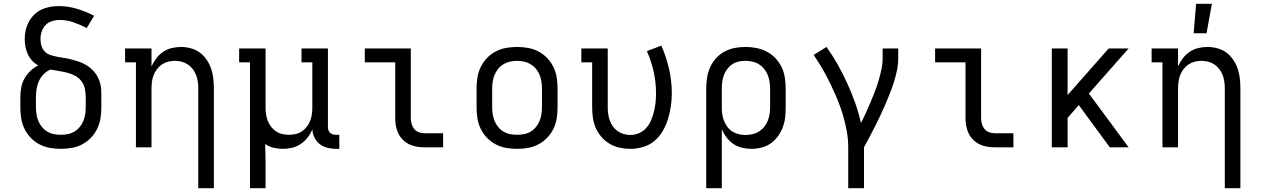

<svg xmlns="http://www.w3.org/2000/svg" viewBox="-20 -775 6640 1010"><path d="M300 8Q271 8 242.5 3Q214 -2 188 -15.5Q162 -29 141.5 -50.5Q121 -72 108.5 -98Q96 -124 91.5 -152.5Q87 -181 87 -210V-263Q87 -289 91.5 -314Q96 -339 108.5 -361.5Q121 -384 139.5 -401.5Q158 -419 181 -431Q163 -441 149 -456Q135 -471 126.5 -489.5Q118 -508 114 -528Q110 -548 110 -568Q110 -592 115 -615Q120 -638 131 -659Q142 -680 159 -697Q176 -714 197 -724Q218 -734 241.5 -738.5Q265 -743 288 -743Q337 -743 384 -729Q431 -715 475 -692L436 -627Q403 -645 367 -657.5Q331 -670 294 -670Q274 -670 254 -664Q234 -658 220 -643.5Q206 -629 199.5 -609.5Q193 -590 193 -570Q193 -552 198 -534.5Q203 -517 215.5 -504Q228 -491 245.5 -485.5Q263 -480 280.5 -476.5Q298 -473 315.5 -470.5Q333 -468 350.5 -463.5Q368 -459 385 -454Q402 -449 418.5 -441Q435 -433 449.5 -422Q464 -411 475.5 -397.5Q487 -384 495 -368Q503 -352 507.5 -334.5Q512 -317 512.5 -299Q513 -281 513 -263V-210Q513 -181 508.5 -152.5Q504 -124 491.5 -98Q479 -72 458.5 -50.5Q438 -29 412 -15.5Q386 -2 357.5 3Q329 8 300 8ZM300 -66Q318 -66 336.5 -69.5Q355 -73 371 -82.5Q387 -92 399 -106.5Q411 -121 418 -138Q425 -155 428 -173.5Q431 -192 431 -210V-263Q431 -286 426.5 -308Q422 -330 408.5 -348Q395 -366 375 -376.5Q355 -387 333.5 -392.5Q312 -398 290 -401.5Q268 -405 246 -409Q226 -401 210 -385Q194 -369 185 -349Q176 -329 172.5 -307Q169 -285 169 -263V-210Q169 -192 172 -173.5Q175 -155 182 -138Q189 -121 201 -106.5Q213 -92 229 -82.5Q245 -73 263.5 -69.5Q282 -66 300 -66Z M1023 215V-310Q1023 -328 1020.5 -346Q1018 -364 1011.5 -380.5Q1005 -397 994 -411.5Q983 -426 968 -436Q953 -446 935.5 -450.5Q918 -455 900 -455Q882 -455 864.5 -450.5Q847 -446 832 -436Q817 -426 806 -411.5Q795 -397 788.5 -380.5Q782 -364 779.5 -346Q777 -328 777 -310V0H695V-447H638V-520H777V-425Q787 -448 802 -468Q817 -488 837.5 -502Q858 -516 882.5 -522Q907 -528 932 -528Q958 -528 984 -521Q1010 -514 1031 -498.5Q1052 -483 1067 -461Q1082 -439 1090.5 -414Q1099 -389 1102 -362.5Q1105 -336 1105 -310V215Z M1295 215V-447H1238V-520H1377V-210Q1377 -192 1379.5 -174Q1382 -156 1388.5 -139.5Q1395 -123 1406 -108.5Q1417 -94 1432 -84Q1447 -74 1464.5 -70Q1482 -66 1500 -66Q1518 -66 1535.5 -70Q1553 -74 1568 -84Q1583 -94 1594 -108.5Q1605 -123 1611.5 -139.5Q1618 -156 1620.5 -174Q1623 -192 1623 -210V-447H1566V-520H1705V-108Q1705 -99 1707.5 -91Q1710 -83 1716 -77Q1722 -71 1730.5 -68.5Q1739 -66 1747 -66H1765V8H1747Q1725 8 1702.5 2.5Q1680 -3 1662 -17Q1644 -31 1634 -52Q1624 -73 1623 -95Q1614 -72 1598.5 -52Q1583 -32 1562.5 -18Q1542 -4 1517.5 2Q1493 8 1468 8Q1444 8 1420 2.5Q1396 -3 1375 -17Q1376 14 1376.5 45Q1377 76 1377 107V215Z M2213 0Q2193 0 2172 -3.5Q2151 -7 2132.5 -16Q2114 -25 2099 -40Q2084 -55 2075 -74Q2066 -93 2062.5 -113.5Q2059 -134 2059 -155V-447H1899V-520H2141V-155Q2141 -139 2145 -124Q2149 -109 2158.5 -97Q2168 -85 2183 -79.5Q2198 -74 2213 -74H2311V0Z M2700 8Q2671 8 2642.5 3Q2614 -2 2588 -15.5Q2562 -29 2541.5 -50.5Q2521 -72 2508.5 -98Q2496 -124 2491.5 -152.5Q2487 -181 2487 -210V-310Q2487 -339 2491.5 -367.5Q2496 -396 2508.5 -422Q2521 -448 2541.5 -469.5Q2562 -491 2588 -504.5Q2614 -518 2642.5 -523Q2671 -528 2700 -528Q2729 -528 2757.5 -523Q2786 -518 2812 -504.5Q2838 -491 2858.5 -469.5Q2879 -448 2891.5 -422Q2904 -396 2908.5 -367.5Q2913 -339 2913 -310V-210Q2913 -181 2908.5 -152.5Q2904 -124 2891.5 -98Q2879 -72 2858.5 -50.5Q2838 -29 2812 -15.5Q2786 -2 2757.5 3Q2729 8 2700 8ZM2700 -66Q2718 -66 2736.5 -69.5Q2755 -73 2771 -82.5Q2787 -92 2799 -106.5Q2811 -121 2818 -138Q2825 -155 2828 -173.5Q2831 -192 2831 -210V-310Q2831 -328 2828 -346.5Q2825 -365 2818 -382Q2811 -399 2799 -413.5Q2787 -428 2771 -437.5Q2755 -447 2736.5 -451Q2718 -455 2700 -455Q2682 -455 2663.5 -451Q2645 -447 2629 -437.5Q2613 -428 2601 -413.5Q2589 -399 2582 -382Q2575 -365 2572 -346.5Q2569 -328 2569 -310V-210Q2569 -192 2572 -173.5Q2575 -155 2582 -138Q2589 -121 2601 -106.5Q2613 -92 2629 -82.5Q2645 -73 2663.5 -69.5Q2682 -66 2700 -66Z M3296 8Q3268 8 3240 2Q3212 -4 3188 -18Q3164 -32 3145 -53.5Q3126 -75 3114.5 -100.5Q3103 -126 3099 -154Q3095 -182 3095 -210V-447H3038V-520H3177V-210Q3177 -192 3179.5 -174.5Q3182 -157 3188 -140.5Q3194 -124 3204.5 -109.5Q3215 -95 3229.5 -85Q3244 -75 3261 -70Q3278 -65 3296 -65Q3320 -65 3342.5 -75Q3365 -85 3380.5 -103Q3396 -121 3405.5 -143.5Q3415 -166 3420.5 -189.5Q3426 -213 3428.5 -236.5Q3431 -260 3431 -284Q3431 -342 3418.5 -398Q3406 -454 3383 -506L3459 -535Q3485 -476 3499.5 -412.5Q3514 -349 3514 -284Q3514 -250 3509 -216Q3504 -182 3494 -149Q3484 -116 3466.5 -86Q3449 -56 3423 -34Q3397 -12 3363.5 -2Q3330 8 3296 8Z M3695 215V-310Q3695 -338 3699.5 -366.5Q3704 -395 3715.5 -421Q3727 -447 3746.5 -468.5Q3766 -490 3791 -503.5Q3816 -517 3844 -522.5Q3872 -528 3901 -528Q3930 -528 3958.5 -522.5Q3987 -517 4012.5 -504Q4038 -491 4058.5 -469.5Q4079 -448 4091.5 -422Q4104 -396 4108.5 -367.5Q4113 -339 4113 -310V-210Q4113 -183 4110 -156.5Q4107 -130 4097.5 -105Q4088 -80 4072 -58Q4056 -36 4034 -20.5Q4012 -5 3985.5 1.5Q3959 8 3933 8Q3908 8 3883 2Q3858 -4 3837.5 -18Q3817 -32 3802 -52Q3787 -72 3777 -95V215ZM3901 -65Q3919 -65 3937.5 -69Q3956 -73 3971.5 -82.5Q3987 -92 3999 -106.5Q4011 -121 4018 -138Q4025 -155 4028 -173.5Q4031 -192 4031 -210V-310Q4031 -328 4028 -346.5Q4025 -365 4018 -382Q4011 -399 3999 -413.5Q3987 -428 3971.5 -437.5Q3956 -447 3937.5 -451Q3919 -455 3901 -455Q3883 -455 3865 -451Q3847 -447 3832 -437Q3817 -427 3806 -412.5Q3795 -398 3788.5 -381Q3782 -364 3779.5 -346Q3777 -328 3777 -310V-210Q3777 -192 3779.5 -174Q3782 -156 3788.5 -139.5Q3795 -123 3806 -108Q3817 -93 3832 -83.5Q3847 -74 3865 -69.5Q3883 -65 3901 -65Z M4442 215V0Q4442 -44 4434 -87Q4426 -130 4413.5 -172Q4401 -214 4384 -254.5Q4367 -295 4348 -334.5Q4329 -374 4307 -412Q4285 -450 4260 -486L4328 -528Q4360 -483 4387 -435Q4414 -387 4437 -336.5Q4460 -286 4478.5 -234Q4497 -182 4509 -128Q4523 -155 4535.5 -182.5Q4548 -210 4559.5 -237.5Q4571 -265 4582 -293Q4593 -321 4601.5 -350Q4610 -379 4616.5 -408.5Q4623 -438 4623 -468V-520H4705V-468Q4705 -436 4698.5 -405Q4692 -374 4682.5 -344Q4673 -314 4661.5 -284.5Q4650 -255 4637.5 -226Q4625 -197 4611.5 -168.5Q4598 -140 4584 -112Q4570 -84 4555 -56Q4540 -28 4525 0V215Z M5213 0Q5193 0 5172 -3.5Q5151 -7 5132.5 -16Q5114 -25 5099 -40Q5084 -55 5075 -74Q5066 -93 5062.5 -113.5Q5059 -134 5059 -155V-447H4899V-520H5141V-155Q5141 -139 5145 -124Q5149 -109 5158.5 -97Q5168 -85 5183 -79.5Q5198 -74 5213 -74H5311V0Z M5818 0 5655 -222 5596 -155V0H5513V-520H5596V-275L5812 -520H5917L5708 -283L5917 0Z M6423 215V-310Q6423 -328 6420.5 -346Q6418 -364 6411.5 -380.5Q6405 -397 6394 -411.5Q6383 -426 6368 -436Q6353 -446 6335.5 -450.5Q6318 -455 6300 -455Q6282 -455 6264.5 -450.5Q6247 -446 6232 -436Q6217 -426 6206 -411.5Q6195 -397 6188.5 -380.5Q6182 -364 6179.5 -346Q6177 -328 6177 -310V0H6095V-447H6038V-520H6177V-425Q6187 -448 6202 -468Q6217 -488 6237.5 -502Q6258 -516 6282.5 -522Q6307 -528 6332 -528Q6358 -528 6384 -521Q6410 -514 6431 -498.5Q6452 -483 6467 -461Q6482 -439 6490.5 -414Q6499 -389 6502 -362.5Q6505 -336 6505 -310V215ZM6259 -600 6272 -755H6355L6327 -600Z"/></svg>

Font: Iosevka Plex Etoile
Style: Regular
Weight: 400
Designer: Belleve Invis
Foundry: Belleve Invis
Version: Version 25.1.1; ttfautohint (v1.8.4)